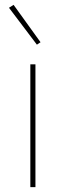

<svg xmlns="http://www.w3.org/2000/svg" viewBox="-20 -771 271 791"><path d="M132 -587 147 -597 36 -751 17 -739ZM126 0V-506H105V0Z"/></svg>

Font: IBM Plex Thai Looped Thin
Style: Regular
Weight: 100
Designer: Mike Abbink, Paul van der Laan, Pieter van Rosmalen, Ben Mitchell, Mark Frömberg
Foundry: Bold Monday
Version: Version 1.0